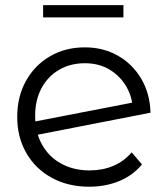

<svg xmlns="http://www.w3.org/2000/svg" viewBox="-20 -712 644 737"><path d="M322.6 4.7Q240.8 4.7 178.4 -29.7Q115.9 -64 81 -124.6Q46.1 -185.3 46.1 -263Q46.1 -341.1 79.6 -401.3Q113 -461.5 171.7 -495.8Q230.3 -530.2 305.7 -530.2Q376.6 -530.2 432.4 -498.4Q488.3 -466.6 521.9 -410.2Q555.5 -353.7 557.8 -279.4L106 -191.2L101.7 -243.2L516.8 -323.6L490.2 -285.8Q489.5 -336.4 465.9 -377.9Q442.3 -419.5 401.2 -444.4Q360.2 -469.3 305.7 -469.3Q249.9 -469.3 206.6 -443.9Q163.3 -418.6 139.1 -373.1Q114.9 -327.6 114.9 -267.7Q114.9 -204.2 141.4 -156.9Q167.9 -109.6 215.1 -83.8Q262.3 -57.9 324.3 -57.9Q373.4 -57.9 414.5 -75.1Q455.6 -92.3 485.5 -127.2L525 -80.9Q490.4 -38.9 437.9 -17.1Q385.4 4.7 322.6 4.7ZM145.5 -645.2V-692.4H453.8V-645.2Z"/></svg>

Font: Montserrat Alternates Thin
Style: Regular
Weight: 100
Designer: Julieta Ulanovsky
Foundry: Julieta Ulanovsky
Version: Version 9.000